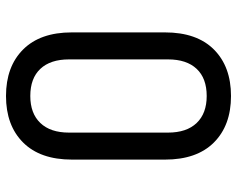

<svg xmlns="http://www.w3.org/2000/svg" viewBox="-95 -685 790 640"><g transform="rotate(-90 300.0 -365.0)"><path d="M300 10Q202 10 145 -47Q88 -104 88 -210V-520Q88 -626 145 -683Q202 -740 300 -740Q398 -740 455 -683Q512 -626 512 -521V-210Q512 -104 455 -47Q398 10 300 10ZM300 -71Q359 -71 390.5 -104.5Q422 -138 422 -200V-530Q422 -592 390.5 -625.5Q359 -659 300 -659Q242 -659 210 -625.5Q178 -592 178 -530V-200Q178 -138 210 -104.5Q242 -71 300 -71Z"/></g></svg>

Font: Pitagon Sans Mono
Style: Regular
Weight: 400
Monospace: yes
Designer: Travis Tran
Foundry: Pitagon
Version: Version 1.001;gftools[0.9.26]